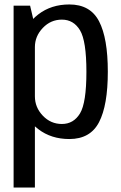

<svg xmlns="http://www.w3.org/2000/svg" viewBox="-20 -620 543 861"><path d="M41 221H136.5V-502.5L115 -594.5H41ZM291 3.5Q385 3.5 424.2 -72.2Q463.5 -148 463.5 -298.5Q463.5 -449 424.2 -524.5Q385 -600 291 -600Q209.5 -600 151.8 -555.5Q94 -511 94 -457.5L136.5 -409Q136.5 -457.5 172 -494.8Q207.5 -532 257.5 -532Q310 -532 338.8 -484.2Q367.5 -436.5 367.5 -298Q367.5 -159 338.8 -111.5Q310 -64 257.5 -64Q207.5 -64 172 -101.2Q136.5 -138.5 136.5 -188L94 -138.5Q94 -85 151.8 -40.8Q209.5 3.5 291 3.5Z"/></svg>

Font: Anybody SemiCondensed
Style: Regular
Weight: 400
Width: 4
Version: Version 1.113;gftools[0.9.25]